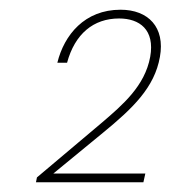

<svg xmlns="http://www.w3.org/2000/svg" viewBox="-20 -727 351 395"><path d="M98 -598H118C134 -657 172 -689 225 -689C267 -689 299 -666 289 -610C278 -550 232 -511 190 -475L56 -362L54 -352H275L279 -370H77L80 -362L192 -454C253 -504 298 -547 309 -610C320 -671 285 -707 228 -707C154 -707 112 -655 98 -598Z"/></svg>

Font: Poppins Devanagari Thin
Style: Italic
Weight: 100
Italic angle: -10°
Designer: Ninad Kale (Devanagari), Jonny Pinhorn (Latin)
Foundry: Indian Type Foundry
Version: 4.005